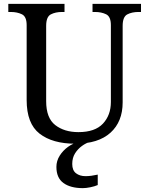

<svg xmlns="http://www.w3.org/2000/svg" viewBox="-20 -734 765 994"><path d="M370 10Q252 10 185 -42Q118 -94 118 -216V-604Q118 -648 93.5 -660Q69 -672 36 -672H23V-714H314V-672H301Q267 -672 243 -659.5Q219 -647 219 -600V-210Q219 -123 266 -86.5Q313 -50 386 -50Q472 -50 513 -94Q554 -138 554 -206V-604Q554 -648 529.5 -660Q505 -672 472 -672H459V-714H710V-672H697Q663 -672 639 -659.5Q615 -647 615 -600V-204Q615 -104 552 -47Q489 10 370 10ZM409 240Q345 240 308.5 213.5Q272 187 272 130Q272 99 289 72Q306 45 332.5 26Q359 7 390 0H447Q426 6 404.5 21.5Q383 37 368.5 60Q354 83 354 115Q354 148 373.5 163Q393 178 423 178Q437 178 452.5 176Q468 174 486 170V224Q470 231 447.5 235.5Q425 240 409 240Z"/></svg>

Font: Noto Serif Oriya
Style: Regular
Weight: 400
Designer: David Williams
Foundry: Google LLC, David Williams
Version: Version 1.051; ttfautohint (v1.8.4.7-5d5b)